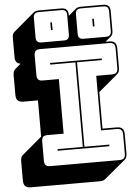

<svg xmlns="http://www.w3.org/2000/svg" viewBox="-67 -1007 839 1177"><g transform="rotate(-5 352.5 -419.0)"><path d="M501 119H75Q51 119 40 108Q29 97 29 73V-46Q29 -59 32.5 -68Q36 -77 43 -83L164 -185V-408H75Q51 -408 40 -419Q29 -430 29 -454V-575Q29 -588 32.5 -597Q36 -606 43 -612L78 -642Q61 -643 52.5 -654Q44 -665 44 -684V-805Q44 -818 47.5 -826Q51 -834 57 -839L186 -948Q191 -952 199 -954.5Q207 -957 217 -957H355Q377 -957 387.5 -946.5Q398 -936 398 -914V-908L445 -948Q450 -952 457.5 -954.5Q465 -957 475 -957H613Q635 -957 645.5 -946.5Q656 -936 656 -914V-793Q656 -781 652.5 -772.5Q649 -764 643 -759L608 -730H630Q654 -730 665 -719Q676 -708 676 -684V-563Q676 -550 672.5 -541Q669 -532 662 -526L543 -426V-201H630Q654 -201 665 -190Q676 -179 676 -155V-36Q676 -23 672.5 -14Q669 -5 662 1L532 109Q528 113 519.5 116Q511 119 501 119ZM613 -760Q630 -760 638 -768Q646 -776 646 -793V-914Q646 -931 638 -939Q630 -947 613 -947H475Q458 -947 450 -939Q442 -931 442 -914V-793Q442 -776 450 -768Q458 -760 475 -760ZM355 -760Q372 -760 380 -768Q388 -776 388 -793V-914Q388 -931 380 -939Q372 -947 355 -947H217Q200 -947 191.5 -939Q183 -931 183 -914V-793Q183 -776 191.5 -768Q200 -760 217 -760ZM549 -830H539V-877H549ZM291 -830H281V-877H291ZM204 0H630Q649 0 657.5 -8.5Q666 -17 666 -36V-155Q666 -174 657.5 -182.5Q649 -191 630 -191H533V-527H630Q649 -527 657.5 -535.5Q666 -544 666 -563V-684Q666 -703 657.5 -711.5Q649 -720 630 -720H204Q185 -720 176.5 -711.5Q168 -703 168 -684V-563Q168 -544 176.5 -535.5Q185 -527 204 -527H303V-191H204Q185 -191 176.5 -182.5Q168 -174 168 -155V-36Q168 -17 176.5 -8.5Q185 0 204 0ZM576 -90H258V-100H413V-620H258V-630H576V-620H423V-100H576Z"/></g></svg>

Font: Bungee Shade
Style: Regular
Weight: 400
Designer: David Jonathan Ross
Foundry: David Jonathan Ross
Version: Version 1.000;PS 1.0;hotconv 1.0.72;makeotf.lib2.5.5900